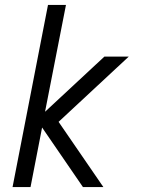

<svg xmlns="http://www.w3.org/2000/svg" viewBox="-20 -760 590 780"><path d="M317 0 151 -242 104 0H31L175 -740H248L163 -306L404 -530H503L218 -265L400 0Z"/></svg>

Font: Lode
Style: Italic
Weight: 400
Italic angle: -11°
Monospace: yes
Designer: Belleve Invis
Foundry: Belleve Invis
Version: Version 29.2.0; ttfautohint (v1.8.3)